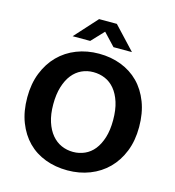

<svg xmlns="http://www.w3.org/2000/svg" viewBox="-120 -922 944 1035"><g transform="rotate(15 352.0 -405.0)"><path d="M354 -641Q421 -641 478 -619Q535 -597 576 -555.5Q617 -514 640.5 -453Q664 -392 664 -314Q664 -238 640 -178Q616 -118 574 -76Q532 -34 474.5 -11.5Q417 11 350 11Q283 11 226 -10.5Q169 -32 128 -73.5Q87 -115 63.5 -175.5Q40 -236 40 -314Q40 -390 64 -450.5Q88 -511 130 -553.5Q172 -596 229.5 -618.5Q287 -641 354 -641ZM185 -314Q185 -258 198.5 -216.5Q212 -175 235 -147.5Q258 -120 288.5 -106.5Q319 -93 354 -93Q388 -93 418.5 -106.5Q449 -120 471 -147.5Q493 -175 506 -216.5Q519 -258 519 -314Q519 -372 505.5 -414Q492 -456 469 -483.5Q446 -511 415.5 -524Q385 -537 350 -537Q315 -537 285 -523Q255 -509 233 -481.5Q211 -454 198 -412Q185 -370 185 -314ZM305 -821H404L522 -695H419L354 -764L289 -695H191Z"/></g></svg>

Font: Mukta Malar
Style: Bold
Weight: 700
Designer: Aadarsh Rajan, Girish Dalvi, Yashodeep Gholap
Foundry: Ek Type
Version: Version 2.538;PS 1.000;hotconv 16.6.51;makeotf.lib2.5.65220;